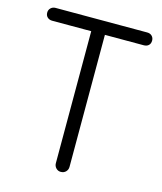

<svg xmlns="http://www.w3.org/2000/svg" viewBox="-108 -779 731 868"><g transform="rotate(15 258.0 -345.0)"><path d="M44 -640Q31 -640 22 -648Q13 -656 13 -670Q13 -683 22 -691.5Q31 -700 44 -700H473Q487 -700 495.5 -691.5Q504 -683 504 -670Q504 -656 495.5 -648Q487 -640 473 -640ZM258 10Q245 10 236 0.5Q227 -9 227 -22V-667H291V-22Q291 -9 282 0.5Q273 10 258 10Z"/></g></svg>

Font: National Park Light
Style: Regular
Weight: 300
Designer: Andrea Herstowski, Ben Hoepner
Version: Version 1.009